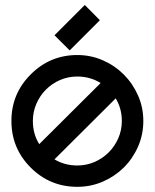

<svg xmlns="http://www.w3.org/2000/svg" viewBox="-20 -741 618 764"><path d="M287.6 2.4Q178.7 2.4 102.1 -74.2Q25.4 -150.9 25.4 -259.8Q25.4 -368.2 102.1 -444.8Q179.2 -522 287.6 -522Q341.3 -522 388.9 -501.2Q436.5 -480.5 472.4 -444.6Q508.3 -408.7 529.3 -361.1Q550.3 -313.5 550.3 -259.8Q550.3 -205.6 529.5 -158Q508.8 -110.4 472.9 -74.7Q437 -39.1 389.2 -18.3Q341.3 2.4 287.6 2.4ZM287.6 -436.5Q251 -436.5 219 -422.6Q187 -408.7 162.8 -384.5Q138.7 -360.4 124.8 -328.1Q110.8 -295.9 110.8 -259.8Q110.8 -207.5 136.2 -167.5L380.4 -410.6Q338.9 -436.5 287.6 -436.5ZM287.6 -82.5Q323.7 -82.5 356 -96.4Q388.2 -110.4 412.4 -134.5Q436.5 -158.7 450.7 -190.9Q464.8 -223.1 464.8 -259.8Q464.8 -309.1 440.4 -349.6L196.8 -106.9Q237.3 -82.5 287.6 -82.5ZM196.8 -600.6 317.4 -721.2 377.4 -660.6 257.3 -540.5Z"/></svg>

Font: Proletarsk
Style: Regular
Weight: 400
Designer: Peter Wiegel, original typeface by Carl Albert Fahrenwaldt 1901
Foundry: Peter Wiegel
Version: Version 1.000 2010 initial release